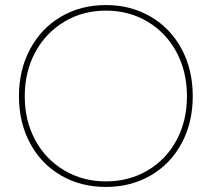

<svg xmlns="http://www.w3.org/2000/svg" viewBox="-20 -730 838 760"><path d="M55 -349Q55 -453 99 -535.5Q143 -618 221.5 -664Q300 -710 399 -710Q498 -710 576.5 -664Q655 -618 699 -536Q743 -454 743 -349Q743 -245 699 -163Q655 -81 576.5 -35.5Q498 10 399 10Q300 10 221.5 -35.5Q143 -81 99 -163Q55 -245 55 -349ZM720 -349Q720 -446 679 -523Q638 -600 564.5 -644Q491 -688 399 -688Q308 -688 234.5 -644Q161 -600 119.5 -523Q78 -446 78 -349Q78 -252 119.5 -175.5Q161 -99 234.5 -55.5Q308 -12 399 -12Q491 -12 564.5 -55.5Q638 -99 679 -175.5Q720 -252 720 -349Z"/></svg>

Font: Easer Grotesk Variable
Style: Regular
Weight: 400
Designer: Boardeaser, Bonnie Shaver-Troup, Thomas Jockin
Foundry: Lexend
Version: Version 1.001;Glyphs 3.1.2 (3151)